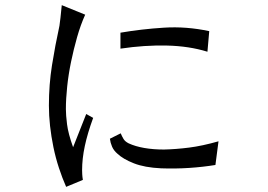

<svg xmlns="http://www.w3.org/2000/svg" viewBox="-20 -666 1040 746"><path d="M342 -208Q320 -148 309.5 -98.5Q299 -49 299 -5Q299 1 299.5 11Q300 21 302 33L237 60Q222 26 209 -13.5Q196 -53 187.5 -94.5Q179 -136 174.5 -176.5Q170 -217 170 -256Q170 -337 182 -412.5Q194 -488 211 -566Q213 -578 215 -597.5Q217 -617 220 -646L311 -609Q293 -569 279.5 -521.5Q266 -474 256 -425.5Q246 -377 241 -329.5Q236 -282 236 -242Q236 -219 240.5 -183Q245 -147 264 -94L315 -223ZM817 -25Q768 -17 714.5 -13.5Q661 -10 606 -12Q542 -15 500 -31.5Q458 -48 436 -69Q422 -81 415.5 -96Q409 -111 407 -127L449 -148Q454 -136 460 -126Q466 -116 480 -109Q506 -97 541 -91Q576 -85 617 -85Q663 -86 714.5 -92.5Q766 -99 829 -117ZM786 -465Q715 -487 628.5 -489Q542 -491 448 -477V-539Q530 -553 617 -558.5Q704 -564 793 -545Z"/></svg>

Font: NanumGothicCoding
Style: Regular
Weight: 400
Monospace: yes
Designer: Kwon Bruce; Nicolas Noh; Sung-woo Choi; Go-un Cha; Soo-hyun Park;
Foundry: NHN Corporation
Version: Version 2.000;PS 1;hotconv 1.0.49;makeotf.lib2.0.14853